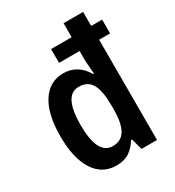

<svg xmlns="http://www.w3.org/2000/svg" viewBox="-184 -868 900 987"><g transform="rotate(-30 265.5 -375.0)"><path d="M217 10Q134 10 87.5 -61.5Q41 -133 41 -264Q41 -396 87.5 -467Q134 -538 215 -538Q259 -538 292 -517Q325 -496 347 -458H352Q350 -483 348 -507Q346 -531 346 -548V-595H224V-677H346V-760H462V-677H527V-595H462V0H370L352 -66H346Q323 -29 293 -9.5Q263 10 217 10ZM250 -86Q301 -86 324.5 -126Q348 -166 348 -249V-270Q348 -356 325.5 -397Q303 -438 249 -438Q204 -438 182 -393.5Q160 -349 160 -264Q160 -86 250 -86Z"/></g></svg>

Font: Noto Sans Devanagari Condensed SemiBold
Style: Regular
Weight: 600
Width: 3
Designer: Jelle Bosma - Monotype Design Team
Foundry: Monotype Imaging Inc.
Version: Version 2.004; ttfautohint (v1.8.4.7-5d5b)